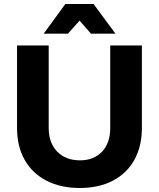

<svg xmlns="http://www.w3.org/2000/svg" viewBox="-20 -927 793 958"><path d="M379 -127Q448 -127 489 -170Q530 -213 530 -289V-700H688V-289Q688 -197 650.5 -129.5Q613 -62 543 -25.5Q473 11 378 11Q283 11 212 -25.5Q141 -62 103 -129.5Q65 -197 65 -289V-700H223V-289Q223 -214 265.5 -170.5Q308 -127 379 -127ZM556 -759H434L377 -824L319 -759H198L306 -907H447Z"/></svg>

Font: Gontserrat SemiBold
Style: Regular
Weight: 600
Designer: Julieta Ulanovsky
Foundry: Julieta Ulanovsky
Version: Version 6.001